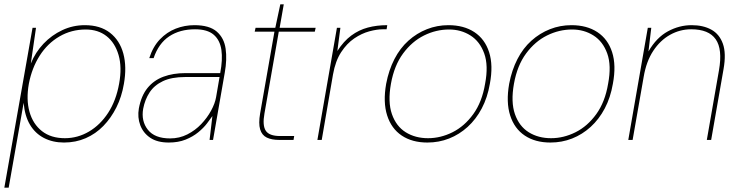

<svg xmlns="http://www.w3.org/2000/svg" viewBox="-33 -645 3404 885"><path d="M-13 220 117 -517H133L109 -352Q130 -404 167.5 -443.5Q205 -483 254 -506Q303 -529 358 -529Q429 -529 474 -494Q519 -459 535.5 -398Q552 -337 538 -258Q528 -199 503.5 -150Q479 -101 443.5 -64.5Q408 -28 362 -8Q316 12 262 12Q210 12 169.5 -9Q129 -30 105 -70.5Q81 -111 76 -171L7 220ZM266 -8Q325 -8 377 -38.5Q429 -69 465.5 -125Q502 -181 516 -259Q530 -335 513.5 -391.5Q497 -448 458 -478.5Q419 -509 362 -509Q296 -509 241 -477Q186 -445 150 -388.5Q114 -332 100 -259Q87 -186 103 -129.5Q119 -73 160.5 -40.5Q202 -8 266 -8Z M745 12Q692 12 659.5 -10Q627 -32 613.5 -68Q600 -104 607 -145Q618 -204 647 -239.5Q676 -275 720.5 -291.5Q765 -308 821 -308H982Q994 -370 987.5 -415Q981 -460 952 -485Q923 -510 866 -510Q796 -510 747 -477.5Q698 -445 675 -377H655Q672 -430 704 -463.5Q736 -497 777 -513Q818 -529 863 -529Q932 -529 966 -499.5Q1000 -470 1007 -420.5Q1014 -371 1003 -310L949 0H933L946 -110Q937 -97 921 -76Q905 -55 880.5 -35Q856 -15 822.5 -1.5Q789 12 745 12ZM751 -7Q794 -7 830.5 -25.5Q867 -44 894.5 -73Q922 -102 940 -135Q958 -168 963 -197L979 -290H821Q758 -290 718 -271Q678 -252 656.5 -219Q635 -186 627 -144Q617 -87 648.5 -47Q680 -7 751 -7Z M1255 0Q1219 0 1196.5 -11Q1174 -22 1166 -49Q1158 -76 1166 -122L1232 -499H1141L1145 -517H1236L1259 -625H1275L1256 -517H1422L1418 -499H1252L1186 -122Q1176 -67 1192 -42.5Q1208 -18 1258 -18H1323L1320 0Z M1430 0 1520 -517H1536L1522 -410Q1551 -455 1586 -481Q1621 -507 1662.5 -518Q1704 -529 1752 -529L1749 -510H1731Q1704 -510 1669 -500.5Q1634 -491 1600 -468Q1566 -445 1539.5 -404.5Q1513 -364 1502 -302L1450 0Z M1937 12Q1867 12 1819 -20Q1771 -52 1751.5 -113Q1732 -174 1747 -259Q1759 -322 1785 -372.5Q1811 -423 1849.5 -457.5Q1888 -492 1935 -510.5Q1982 -529 2034 -529Q2105 -529 2153.5 -497Q2202 -465 2221.5 -404.5Q2241 -344 2225 -259Q2214 -195 2187.5 -145Q2161 -95 2122.5 -60Q2084 -25 2037 -6.5Q1990 12 1937 12ZM1940 -8Q1998 -8 2053 -35.5Q2108 -63 2148.5 -119Q2189 -175 2203 -259Q2219 -343 2199 -398.5Q2179 -454 2135.5 -481.5Q2092 -509 2037 -509Q1977 -509 1921.5 -481.5Q1866 -454 1825 -398.5Q1784 -343 1769 -259Q1754 -175 1773.5 -119Q1793 -63 1837 -35.5Q1881 -8 1940 -8Z M2504 12Q2434 12 2386 -20Q2338 -52 2318.5 -113Q2299 -174 2314 -259Q2326 -322 2352 -372.5Q2378 -423 2416.5 -457.5Q2455 -492 2502 -510.5Q2549 -529 2601 -529Q2672 -529 2720.5 -497Q2769 -465 2788.5 -404.5Q2808 -344 2792 -259Q2781 -195 2754.5 -145Q2728 -95 2689.5 -60Q2651 -25 2604 -6.5Q2557 12 2504 12ZM2507 -8Q2565 -8 2620 -35.5Q2675 -63 2715.5 -119Q2756 -175 2770 -259Q2786 -343 2766 -398.5Q2746 -454 2702.5 -481.5Q2659 -509 2604 -509Q2544 -509 2488.5 -481.5Q2433 -454 2392 -398.5Q2351 -343 2336 -259Q2321 -175 2340.5 -119Q2360 -63 2404 -35.5Q2448 -8 2507 -8Z M2863 0 2953 -517H2969L2956 -408Q2993 -472 3045.5 -500.5Q3098 -529 3155 -529Q3208 -529 3245.5 -508.5Q3283 -488 3299 -443.5Q3315 -399 3302 -326L3245 0H3225L3281 -321Q3298 -418 3266 -464Q3234 -510 3153 -510Q3101 -510 3055.5 -484.5Q3010 -459 2978 -410.5Q2946 -362 2934 -291L2883 0Z"/></svg>

Font: DM Sans 11pt Thin
Style: Italic
Weight: 250
Italic angle: -10°
Version: Version 4.004;gftools[0.9.30]